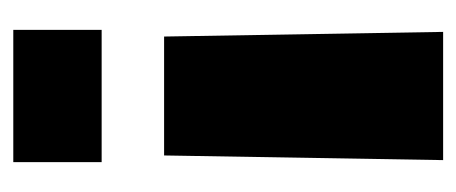

<svg xmlns="http://www.w3.org/2000/svg" viewBox="-219 -316 687 289"><g transform="rotate(-90 124.5 -171.5)"><path d="M25 -495H224V-362H25ZM35 -268H214L221 152H28Z"/></g></svg>

Font: Pridi
Style: Bold
Weight: 700
Designer: Katatrad Team
Foundry: CadsonDemak
Version: Version 1.001